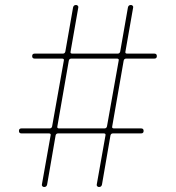

<svg xmlns="http://www.w3.org/2000/svg" viewBox="-20 -750 705 770"><path d="M256 -507 210 -243Q208 -235 217 -235H399Q407 -235 409 -243L456 -507Q458 -515 449 -515H266Q258 -515 256 -507ZM66 -215Q56 -215 56 -225Q56 -235 66 -235H179Q187 -235 189 -243L236 -507Q238 -515 229 -515H119Q109 -515 109 -525Q109 -535 119 -535H232Q240 -535 242 -543L273 -720Q275 -730 285 -730Q289 -730 292 -727Q295 -724 294 -720L263 -543Q261 -535 270 -535H452Q460 -535 462 -543L493 -720Q495 -730 505 -730Q509 -730 512 -727Q515 -724 514 -720L483 -543Q481 -535 490 -535H599Q609 -535 609 -525Q609 -515 599 -515H486Q478 -515 476 -507L430 -243Q428 -235 437 -235H546Q556 -235 556 -225Q556 -215 546 -215H433Q425 -215 423 -207L389 -10Q387 0 377 0Q373 0 370 -3Q367 -6 368 -10L403 -207Q405 -215 396 -215H213Q205 -215 203 -207L169 -10Q167 0 157 0Q153 0 150 -3Q147 -6 148 -10L183 -207Q185 -215 176 -215Z"/></svg>

Font: Rounded Mplus 1c Thin
Style: Regular
Weight: 250
Version: Version 1.059.20150529